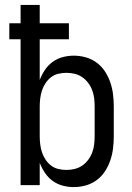

<svg xmlns="http://www.w3.org/2000/svg" viewBox="-20 -755 540 783"><path d="M281 8Q258 8 235.5 2Q213 -4 194.5 -17.5Q176 -31 163 -50.5Q150 -70 142 -91V0H64V-595H18V-660H64V-735H142V-660H261V-595H142V-429Q150 -450 163 -469.5Q176 -489 194.5 -502.5Q213 -516 235.5 -522Q258 -528 281 -528Q306 -528 330.5 -521Q355 -514 375 -499Q395 -484 408.5 -463Q422 -442 430 -418.5Q438 -395 441 -370Q444 -345 444 -320V-200Q444 -175 441 -150Q438 -125 430 -101.5Q422 -78 408.5 -57Q395 -36 375 -21Q355 -6 330.5 1Q306 8 281 8ZM251 -62Q268 -62 284.5 -66Q301 -70 315 -79.5Q329 -89 339.5 -103Q350 -117 356 -133Q362 -149 364 -166Q366 -183 366 -200V-320Q366 -337 364 -354Q362 -371 356 -387Q350 -403 339.5 -417Q329 -431 315 -440.5Q301 -450 284.5 -454Q268 -458 251 -458Q234 -458 217.5 -454Q201 -450 188 -440Q175 -430 165.5 -415.5Q156 -401 151 -385.5Q146 -370 144 -353.5Q142 -337 142 -320V-200Q142 -183 144 -166.5Q146 -150 151 -134.5Q156 -119 165.5 -104.5Q175 -90 188 -80Q201 -70 217.5 -66Q234 -62 251 -62Z"/></svg>

Font: Iosevka www.saffi
Style: Regular
Weight: 400
Monospace: yes
Designer: Belleve Invis
Foundry: Belleve Invis
Version: Version 22.0.2; ttfautohint (v1.8.3)